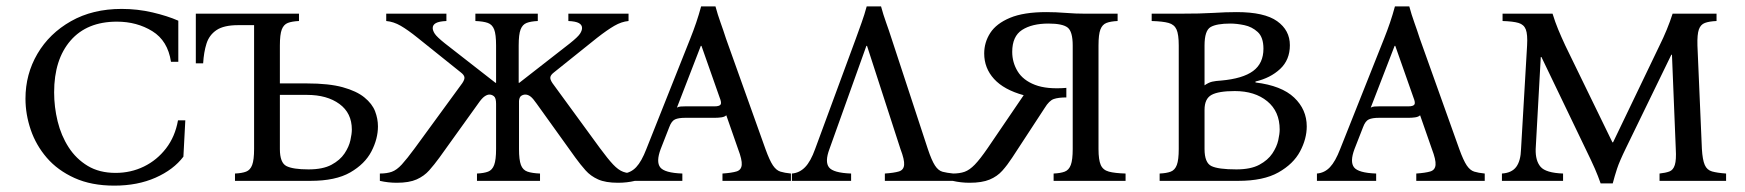

<svg xmlns="http://www.w3.org/2000/svg" viewBox="-20 -568 5479 603"><path d="M339 15Q267 15 214 -9Q161 -33 127 -72.5Q93 -112 76.5 -160.5Q60 -209 60 -258Q60 -335 97.5 -399Q135 -463 203 -501.5Q271 -540 362 -540Q412 -540 459 -529Q506 -518 540 -503V-374H517Q507 -440 458.5 -470Q410 -500 347 -500Q253 -500 201.5 -440.5Q150 -381 150 -278Q150 -232 161 -187Q172 -142 195.5 -105.5Q219 -69 255.5 -47Q292 -25 343 -25Q391 -25 432 -45Q473 -65 501.5 -102Q530 -139 539 -190H562L556 -76Q525 -35 468.5 -10Q412 15 339 15Z M1167 -171Q1167 -132 1146.5 -92.5Q1126 -53 1080 -26.5Q1034 0 955 0H718V-23Q740 -24 753 -29Q766 -34 772 -50Q778 -66 778 -100V-489H728Q683 -489 660 -473.5Q637 -458 628.5 -431Q620 -404 618 -369H595V-525H919V-502Q897 -501 884 -496Q871 -491 865 -475.5Q859 -460 859 -425V-306H944Q1013 -306 1056.5 -294Q1100 -282 1124.5 -262Q1149 -242 1158 -218.5Q1167 -195 1167 -171ZM859 -100Q859 -57 879.5 -46.5Q900 -36 949 -36Q994 -36 1021 -50.5Q1048 -65 1062 -86Q1076 -107 1080.5 -127.5Q1085 -148 1085 -161Q1085 -213 1046 -241.5Q1007 -270 944 -270H859Z M1283 -103 1432 -307Q1440 -319 1438.5 -326Q1437 -333 1428 -340L1292 -449Q1261 -474 1238.5 -487Q1216 -500 1193 -502V-525H1382V-502Q1359 -501 1349 -495.5Q1339 -490 1339 -480Q1339 -472 1345.5 -462Q1352 -452 1377 -432L1536 -308H1538V-425Q1538 -460 1532 -475.5Q1526 -491 1512 -496Q1498 -501 1473 -502V-525H1669V-502Q1647 -501 1634 -496Q1621 -491 1615 -475.5Q1609 -460 1609 -425V-308H1611L1770 -432Q1795 -452 1801.5 -462Q1808 -472 1808 -480Q1808 -490 1798 -495.5Q1788 -501 1765 -502V-525H1954V-502Q1932 -500 1909.5 -487Q1887 -474 1855 -449L1719 -340Q1710 -333 1708.5 -326Q1707 -319 1715 -307L1864 -103Q1889 -69 1905.5 -51.5Q1922 -34 1937 -28.5Q1952 -23 1974 -23V0Q1949 6 1921 6Q1882 6 1858.5 -4.5Q1835 -15 1819 -33Q1803 -51 1787 -73L1665 -243Q1654 -259 1646 -265Q1638 -271 1630 -271Q1623 -271 1617 -267Q1611 -263 1610 -251V-100Q1610 -66 1616 -50Q1622 -34 1636.5 -29Q1651 -24 1676 -23V0H1478V-23Q1500 -24 1513 -29Q1526 -34 1532 -50Q1538 -66 1538 -100V-242Q1538 -260 1531.5 -265.5Q1525 -271 1517 -271Q1510 -271 1501.5 -265Q1493 -259 1482 -243L1360 -73Q1344 -51 1328 -33Q1312 -15 1288.5 -4.5Q1265 6 1226 6Q1199 6 1173 0V-23Q1195 -23 1210.5 -28.5Q1226 -34 1242 -51.5Q1258 -69 1283 -103Z M2384 -100Q2397 -64 2407.5 -48.5Q2418 -33 2431 -29Q2444 -25 2464 -23V0H2249V-23Q2278 -25 2293 -29.5Q2308 -34 2309.5 -50Q2311 -66 2298 -100L2261 -206Q2256 -201 2246 -199.5Q2236 -198 2225 -198H2132Q2111 -198 2100 -193Q2089 -188 2082 -169L2055 -100Q2040 -60 2053.5 -42.5Q2067 -25 2123 -23V0H1937V-23Q1961 -25 1978 -43Q1995 -61 2010 -100L2148 -447Q2158 -472 2166.5 -497Q2175 -522 2182 -548H2227Q2234 -522 2243 -497Q2252 -472 2260 -447ZM2224 -234Q2239 -234 2243 -239.5Q2247 -245 2240 -262L2183 -424H2181L2106 -230Q2111 -233 2117.5 -233.5Q2124 -234 2132 -234Z M2585 -100Q2570 -60 2583.5 -42.5Q2597 -25 2653 -23V0H2467V-23Q2491 -25 2508.5 -43Q2526 -61 2540 -100L2668 -447Q2677 -472 2686 -497Q2695 -522 2702 -548H2747Q2754 -522 2763 -497Q2772 -472 2780 -447L2894 -100Q2906 -64 2916.5 -48Q2927 -32 2940.5 -28.5Q2954 -25 2974 -23V0H2759V-23Q2788 -25 2803 -29.5Q2818 -34 2819.5 -50Q2821 -66 2808 -100L2703 -424H2701Z M3430 -425V-100Q3430 -66 3437 -50Q3444 -34 3462.5 -29Q3481 -24 3515 -23V0H3289V-23Q3311 -24 3324 -29Q3337 -34 3343 -50Q3349 -66 3349 -100V-425Q3349 -469 3333 -481.5Q3317 -494 3273 -494Q3221 -494 3190 -474Q3159 -454 3159 -405Q3159 -372 3176 -344Q3193 -316 3230.5 -301.5Q3268 -287 3329 -292V-262Q3304 -262 3289.5 -257Q3275 -252 3261 -229L3159 -73Q3144 -50 3128 -32Q3112 -14 3088 -4Q3064 6 3025 6Q2998 6 2972 0V-23Q2994 -23 3009.5 -28.5Q3025 -34 3041.5 -51Q3058 -68 3082 -103L3195 -269Q3133 -286 3102 -320Q3071 -354 3071 -400Q3071 -435 3090 -464.5Q3109 -494 3152 -512Q3195 -530 3266 -530Q3296 -530 3327 -527.5Q3358 -525 3389 -525H3490V-502Q3468 -501 3455 -496Q3442 -491 3436 -475.5Q3430 -460 3430 -425Z M3622 0V-23Q3644 -24 3657 -29Q3670 -34 3676 -50Q3682 -66 3682 -100V-425Q3682 -460 3675 -475.5Q3668 -491 3650 -496Q3632 -501 3597 -502V-525H3682Q3752 -525 3791 -527.5Q3830 -530 3864 -530Q3951 -530 3991 -501.5Q4031 -473 4031 -426Q4031 -380 4000.5 -351.5Q3970 -323 3923 -312V-309Q4005 -299 4044.5 -261.5Q4084 -224 4084 -171Q4084 -132 4063 -92.5Q4042 -53 3995 -26.5Q3948 0 3869 0ZM3763 -300Q3776 -309 3787 -311.5Q3798 -314 3815 -315Q3883 -321 3915.5 -345Q3948 -369 3948 -415Q3948 -451 3930 -467.5Q3912 -484 3888 -489Q3864 -494 3844 -494Q3801 -494 3782 -483Q3763 -472 3763 -425ZM3863 -36Q3908 -36 3935 -50.5Q3962 -65 3976 -86Q3990 -107 3994.5 -127.5Q3999 -148 3999 -161Q3999 -218 3960 -250Q3921 -282 3858 -282Q3807 -282 3785 -270Q3763 -258 3763 -223V-100Q3763 -57 3784.5 -46.5Q3806 -36 3863 -36Z M4563 -100Q4576 -64 4586.5 -48.5Q4597 -33 4610 -29Q4623 -25 4643 -23V0H4428V-23Q4457 -25 4472 -29.5Q4487 -34 4488.5 -50Q4490 -66 4477 -100L4440 -206Q4435 -201 4425 -199.5Q4415 -198 4404 -198H4311Q4290 -198 4279 -193Q4268 -188 4261 -169L4234 -100Q4219 -60 4232.5 -42.5Q4246 -25 4302 -23V0H4116V-23Q4140 -25 4157 -43Q4174 -61 4189 -100L4327 -447Q4337 -472 4345.5 -497Q4354 -522 4361 -548H4406Q4413 -522 4422 -497Q4431 -472 4439 -447ZM4403 -234Q4418 -234 4422 -239.5Q4426 -245 4419 -262L4362 -424H4360L4285 -230Q4290 -233 4296.5 -233.5Q4303 -234 4311 -234Z M5007 8Q4999 -15 4989 -38Q4979 -61 4958 -104L4821 -389H4819L4803 -100Q4802 -63 4818.5 -44Q4835 -25 4889 -23V0H4697V-23Q4728 -25 4742 -44Q4756 -63 4757 -100L4776 -425Q4778 -460 4772 -475.5Q4766 -491 4749 -496Q4732 -501 4699 -502V-525H4856Q4864 -499 4873.5 -476Q4883 -453 4896 -425L5044 -121H5046L5192 -425Q5204 -449 5214.5 -474.5Q5225 -500 5233 -525H5371V-502Q5348 -501 5334.5 -496Q5321 -491 5315.5 -475.5Q5310 -460 5311 -425L5325 -100Q5327 -66 5334 -50Q5341 -34 5357 -29.5Q5373 -25 5401 -23V0H5192V-23Q5211 -25 5223 -29.5Q5235 -34 5240 -50Q5245 -66 5243 -100L5231 -396H5229L5087 -104Q5066 -61 5058.5 -38Q5051 -15 5045 8Z"/></svg>

Font: Bona Nova SC
Style: Regular
Weight: 400
Designer: Mateusz Machalski
Foundry: Capitalics
Version: Version 4.001; ttfautohint (v1.8.4.7-5d5b)